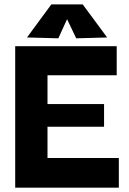

<svg xmlns="http://www.w3.org/2000/svg" viewBox="-20 -862 594 882"><path d="M49.8 0V-649.9H516.1V-516.1H198.2V-383.8H458V-279.8H198.2V-136.2H525.9V0ZM104 -689.9 215.8 -841.8H359.9L472.2 -689.9L330.1 -686L288.1 -773.9L248 -686Z"/></svg>

Font: Apfel Grotezk
Style: Bold
Weight: 700
Designer: Luigi Gorlero
Foundry: Collletttivo
Version: Version 2.000;FEAKit 1.0